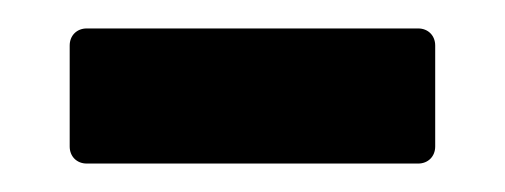

<svg xmlns="http://www.w3.org/2000/svg" viewBox="-20 -695 355 135"><path d="M41 -580H274C281 -580 286 -585 286 -592V-663C286 -670 281 -675 274 -675H41C34 -675 29 -670 29 -663V-592C29 -585 34 -580 41 -580Z"/></svg>

Font: Barlow Semi Condensed
Style: Bold
Weight: 700
Width: 4
Designer: Jeremy Tribby
Foundry: Tribby Type
Version: Version 1.422;hotconv 1.0.109;makeotfexe 2.5.65596